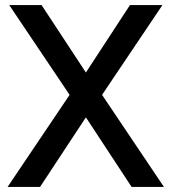

<svg xmlns="http://www.w3.org/2000/svg" viewBox="-20 -740 679 760"><path d="M10 0 255.5 -364.5 16.5 -720H144.5L320 -453L494.5 -720H623L384 -364.5L629 0H501L320 -275.5L138.5 0Z"/></svg>

Font: Manrope ExtraLight SemiBold
Style: Regular
Weight: 600
Version: Version 4.504